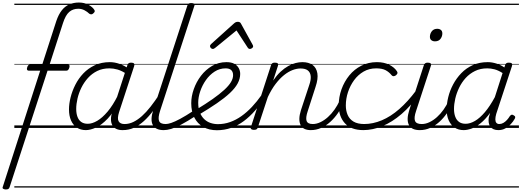

<svg xmlns="http://www.w3.org/2000/svg" viewBox="-113 -1009 4112 1514"><path d="M262 -452 -37 466Q-40 476 -46.5 480.5Q-53 485 -67 485Q-78 485 -87 480Q-96 475 -91 464L204 -452H112Q105 -452 101 -458Q97 -464 101 -476Q107 -500 124 -500H220L331 -843Q349 -896 374.5 -928Q400 -960 434 -974.5Q468 -989 509 -989Q552 -989 584 -971.5Q616 -954 629 -934Q636 -925 633.5 -917.5Q631 -910 622 -903Q615 -896 606.5 -896Q598 -896 591 -901Q576 -916 553.5 -928Q531 -940 504 -940Q462 -940 433 -915Q404 -890 384 -828L278 -500H424Q440 -500 434 -477Q427 -452 412 -452ZM0 460H366V470H0ZM0 -20H366V0H0ZM0 -505H366V-500H0ZM0 -980H366V-970H0Z M564 17Q523 17 493 -3Q463 -23 447 -59.5Q431 -96 431 -146Q431 -190 443.5 -240.5Q456 -291 481 -340.5Q506 -390 544 -430Q582 -470 634.5 -494.5Q687 -519 753 -519Q791 -519 830.5 -505Q870 -491 901 -467L889 -423Q848 -451 814.5 -460.5Q781 -470 750 -470Q696 -470 654 -449.5Q612 -429 580.5 -394Q549 -359 528.5 -317Q508 -275 498 -231.5Q488 -188 488 -150Q488 -114 498 -87.5Q508 -61 528 -47Q548 -33 579 -33Q614 -33 654 -56.5Q694 -80 735.5 -129Q777 -178 815 -254L828 -214Q784 -124 736 -73.5Q688 -23 643.5 -3Q599 17 564 17ZM853 17Q824 17 803.5 7Q783 -3 772.5 -22.5Q762 -42 762 -69Q762 -96 773 -130L891 -494Q895 -506 901.5 -510.5Q908 -515 921 -515Q939 -515 944 -507.5Q949 -500 945 -488L826 -125Q810 -74 822.5 -52.5Q835 -31 868 -31Q877 -31 881 -23.5Q885 -16 883.5 -7Q882 2 874.5 9.5Q867 17 853 17ZM366 460H1001V470H366ZM366 -20H1001V0H366ZM366 -505H1001V-500H366ZM366 -980H1001V-970H366Z M855 17Q844 17 839.5 9.5Q835 2 836.5 -7Q838 -16 846.5 -23.5Q855 -31 870 -31Q905 -31 939 -47.5Q973 -64 1006.5 -94Q1040 -124 1074.5 -168Q1109 -212 1145 -267Q1153 -278 1161 -277Q1169 -276 1173 -267.5Q1177 -259 1170 -250Q1134 -189 1097.5 -139.5Q1061 -90 1022.5 -55Q984 -20 943 -1.5Q902 17 855 17ZM1001 460V470ZM1001 -20V0ZM1001 -505V-500ZM1001 -980V-970Z M1178 17Q1146 17 1124.5 7Q1103 -3 1092 -23.5Q1081 -44 1082 -73Q1083 -102 1095 -140L1364 -964Q1368 -976 1374.5 -980.5Q1381 -985 1395 -985Q1411 -985 1417.5 -979Q1424 -973 1419 -961L1149 -134Q1132 -81 1141 -56Q1150 -31 1193 -31Q1202 -31 1206.5 -23.5Q1211 -16 1209 -7Q1207 2 1199.5 9.5Q1192 17 1178 17ZM1001 460H1325V470H1001ZM1001 -20H1325V0H1001ZM1001 -505H1325V-500H1001ZM1001 -980H1325V-970H1001Z M1179 17Q1168 17 1163.5 9.5Q1159 2 1160.5 -7Q1162 -16 1170.5 -23.5Q1179 -31 1194 -31Q1211 -31 1238 -40Q1265 -49 1308 -72Q1351 -95 1415 -137Q1424 -143 1431 -140Q1438 -137 1442 -129Q1446 -121 1444.5 -112Q1443 -103 1435 -98Q1364 -52 1316.5 -27Q1269 -2 1236.5 7.5Q1204 17 1179 17ZM1325 460V470ZM1325 -20V0ZM1325 -505V-500ZM1325 -980V-970Z M1434 -144Q1510 -190 1564.5 -228.5Q1619 -267 1655 -300Q1691 -333 1708 -361.5Q1725 -390 1725 -416Q1725 -442 1710.5 -456Q1696 -470 1666 -470Q1619 -470 1579.5 -444.5Q1540 -419 1511 -378Q1482 -337 1466 -289.5Q1450 -242 1450 -199Q1450 -154 1463 -122Q1476 -90 1497.5 -69.5Q1519 -49 1547 -39.5Q1575 -30 1607 -30Q1617 -30 1621.5 -22.5Q1626 -15 1624 -5.5Q1622 4 1615.5 11Q1609 18 1599 18Q1535 18 1489.5 -8Q1444 -34 1419.5 -82Q1395 -130 1395 -195Q1395 -249 1415 -306Q1435 -363 1471.5 -411Q1508 -459 1559 -489Q1610 -519 1673 -519Q1711 -519 1734.5 -506Q1758 -493 1769.5 -472Q1781 -451 1781 -426Q1781 -388 1761 -351Q1741 -314 1700 -275.5Q1659 -237 1597 -194.5Q1535 -152 1451 -102ZM1325 460H1813V470H1325ZM1325 -20H1813V0H1325ZM1325 -505H1813V-500H1325ZM1325 -980H1813V-970H1325Z M1595 18Q1586 18 1581.5 11Q1577 4 1578 -6Q1579 -16 1585.5 -23Q1592 -30 1604 -30Q1655 -30 1701.5 -46.5Q1748 -63 1791 -93.5Q1834 -124 1873.5 -166Q1913 -208 1949 -259Q1955 -267 1963.5 -264Q1972 -261 1977.5 -252.5Q1983 -244 1977 -236Q1938 -182 1897 -135.5Q1856 -89 1810 -54.5Q1764 -20 1710.5 -1Q1657 18 1595 18ZM1812 460V470ZM1812 -20V0ZM1812 -505V-500ZM1812 -980V-970Z M1565 -623Q1557 -623 1550 -630Q1543 -637 1543 -645Q1543 -650 1545.5 -654Q1548 -658 1552 -662L1733 -825Q1741 -832 1748 -834.5Q1755 -837 1763 -837Q1770 -837 1776.5 -834Q1783 -831 1787 -823L1877 -660Q1880 -655 1881.5 -651Q1883 -647 1883 -644Q1883 -635 1874 -629Q1865 -623 1858 -623Q1852 -623 1847.5 -626Q1843 -629 1840 -634L1752 -769L1587 -634Q1580 -629 1575.5 -626Q1571 -623 1565 -623Z M2338 17Q2308 17 2287.5 7Q2267 -3 2257 -23.5Q2247 -44 2247.5 -73Q2248 -102 2260 -140L2326 -340Q2340 -380 2337 -409Q2334 -438 2314.5 -453.5Q2295 -469 2257 -469Q2227 -469 2194 -456.5Q2161 -444 2127 -417Q2093 -390 2060.5 -347.5Q2028 -305 1999 -244L1920 -4Q1917 6 1910.5 10.5Q1904 15 1889 15Q1877 15 1869 10Q1861 5 1865 -6L2024 -494Q2028 -506 2034.5 -510.5Q2041 -515 2054 -515Q2071 -515 2077 -509Q2083 -503 2079 -491L2041 -374Q2069 -415 2099 -443Q2129 -471 2159.5 -488Q2190 -505 2218 -512Q2246 -519 2271 -519Q2321 -519 2351.5 -497Q2382 -475 2389.5 -431.5Q2397 -388 2375 -323L2314 -134Q2296 -81 2304.5 -56Q2313 -31 2353 -31Q2362 -31 2366 -23.5Q2370 -16 2368.5 -7Q2367 2 2359.5 9.5Q2352 17 2338 17ZM1813 460H2484V470H1813ZM1813 -20H2484V0H1813ZM1813 -505H2484V-500H1813ZM1813 -980H2484V-970H1813Z M2338 17Q2327 17 2322.5 9.5Q2318 2 2319.5 -7Q2321 -16 2329.5 -23.5Q2338 -31 2353 -31Q2383 -31 2413.5 -45.5Q2444 -60 2472.5 -85.5Q2501 -111 2525 -145Q2549 -179 2566 -217Q2571 -228 2579.5 -228Q2588 -228 2595 -220.5Q2602 -213 2598 -203Q2579 -157 2551.5 -117Q2524 -77 2490.5 -47Q2457 -17 2418.5 0Q2380 17 2338 17ZM2484 460V470ZM2484 -20V0ZM2484 -505V-500ZM2484 -980V-970Z M2753 17Q2656 17 2607 -36.5Q2558 -90 2558 -178Q2558 -244 2580 -305Q2602 -366 2641.5 -414.5Q2681 -463 2736.5 -491Q2792 -519 2859 -519Q2915 -519 2956 -498.5Q2997 -478 3017 -447Q3023 -438 3021 -431Q3019 -424 3009 -415Q2998 -408 2990 -408Q2982 -408 2975 -416Q2956 -440 2928.5 -455Q2901 -470 2853 -470Q2798 -470 2754 -444.5Q2710 -419 2679 -376.5Q2648 -334 2631 -282.5Q2614 -231 2614 -177Q2614 -136 2628.5 -102.5Q2643 -69 2675 -50Q2707 -31 2760 -31Q2770 -31 2774.5 -23.5Q2779 -16 2778 -6.5Q2777 3 2770.5 10Q2764 17 2753 17ZM2484 460H3019V470H2484ZM2484 -20H3019V0H2484ZM2484 -505H3019V-500H2484ZM2484 -980H3019V-970H2484Z M2751 17Q2739 17 2734 10Q2729 3 2729.5 -6.5Q2730 -16 2737 -23.5Q2744 -31 2758 -31Q2828 -31 2898 -60.5Q2968 -90 3035.5 -149Q3103 -208 3168 -295Q3174 -303 3183 -299.5Q3192 -296 3197 -287.5Q3202 -279 3195 -270Q3127 -173 3053 -109.5Q2979 -46 2902.5 -14.5Q2826 17 2751 17ZM3019 460V470ZM3019 -20V0ZM3019 -505V-500ZM3019 -980V-970Z M3197 17Q3165 17 3143.5 7Q3122 -3 3111.5 -23.5Q3101 -44 3101.5 -73Q3102 -102 3114 -140L3229 -494Q3234 -506 3240.5 -510.5Q3247 -515 3260 -515Q3276 -515 3282.5 -509Q3289 -503 3285 -491L3168 -134Q3150 -81 3159.5 -56Q3169 -31 3212 -31Q3222 -31 3226 -23.5Q3230 -16 3228.5 -7Q3227 2 3219 9.5Q3211 17 3197 17ZM3317 -683Q3300 -683 3288.5 -692Q3277 -701 3277 -719Q3277 -743 3292 -762.5Q3307 -782 3335 -782Q3352 -782 3363.5 -773Q3375 -764 3375 -745Q3375 -722 3360.5 -702.5Q3346 -683 3317 -683ZM3019 460H3344V470H3019ZM3019 -20H3344V0H3019ZM3019 -505H3344V-500H3019ZM3019 -980H3344V-970H3019Z M3198 17Q3187 17 3182.5 9.5Q3178 2 3179.5 -7Q3181 -16 3189.5 -23.5Q3198 -31 3213 -31Q3243 -31 3273.5 -45.5Q3304 -60 3332.5 -85.5Q3361 -111 3385 -145Q3409 -179 3426 -217Q3431 -228 3439.5 -228Q3448 -228 3455 -220.5Q3462 -213 3458 -203Q3439 -157 3411.5 -117Q3384 -77 3350.5 -47Q3317 -17 3278.5 0Q3240 17 3198 17ZM3344 460V470ZM3344 -20V0ZM3344 -505V-500ZM3344 -980V-970Z M3544 17Q3502 17 3472 -3Q3442 -23 3425.5 -59.5Q3409 -96 3409 -146Q3409 -191 3421.5 -242.5Q3434 -294 3460 -343Q3486 -392 3524.5 -432Q3563 -472 3615 -495.5Q3667 -519 3733 -519Q3766 -519 3801 -508Q3836 -497 3864 -477L3870 -495Q3874 -507 3880.5 -511Q3887 -515 3900 -515Q3919 -515 3923.5 -507.5Q3928 -500 3924 -488L3800 -111Q3793 -86 3793 -68Q3793 -50 3801 -40.5Q3809 -31 3824 -31Q3841 -31 3856.5 -40Q3872 -49 3885 -63.5Q3898 -78 3907 -93Q3912 -100 3919.5 -103.5Q3927 -107 3937 -100Q3949 -94 3949.5 -86Q3950 -78 3945 -71Q3934 -51 3915.5 -31Q3897 -11 3872.5 3Q3848 17 3817 17Q3795 17 3779 10Q3763 3 3753.5 -10Q3744 -23 3741 -41Q3738 -59 3741 -81Q3744 -91 3746.5 -100.5Q3749 -110 3752 -119Q3714 -67 3676.5 -37Q3639 -7 3605 5Q3571 17 3544 17ZM3467 -150Q3467 -115 3477 -88.5Q3487 -62 3507 -47.5Q3527 -33 3559 -33Q3594 -33 3632.5 -55.5Q3671 -78 3710.5 -124.5Q3750 -171 3789 -243L3850 -433Q3815 -455 3786 -462.5Q3757 -470 3729 -470Q3675 -470 3632.5 -449Q3590 -428 3559 -394Q3528 -360 3507.5 -317.5Q3487 -275 3477 -231.5Q3467 -188 3467 -150ZM3344 460H3979V470H3344ZM3344 -20H3979V0H3344ZM3344 -505H3979V-500H3344ZM3344 -980H3979V-970H3344Z"/></svg>

Font: Playwrite NO Guides
Style: Regular
Weight: 400
Designer: Veronika Burian, José Scaglione
Foundry: TypeTogether
Version: Version 1.003